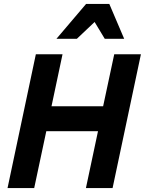

<svg xmlns="http://www.w3.org/2000/svg" viewBox="-20 -950 732 970"><path d="M414.1 0 475.1 -287.1H213.9L152.8 0H18.1L161.1 -675.8H295.9L240.2 -413.1H501L557.1 -675.8H691.9L548.8 0ZM509.3 -753.9 458 -838.9 368.2 -753.9H265.1L415 -930.2H532.2L607.4 -753.9Z"/></svg>

Font: Clear Sans
Style: Bold Italic
Weight: 700
Italic angle: -12°
Foundry: Intel Corporation
Version: Version 1.00